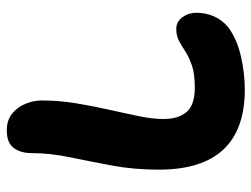

<svg xmlns="http://www.w3.org/2000/svg" viewBox="-110 -640 759 580"><g transform="rotate(-90 270.0 -350.5)"><path d="M289 9Q47 9 47 -251Q47 -326 59.5 -392.5Q72 -459 84.5 -519.5Q97 -580 97 -635Q97 -668 112.5 -689Q128 -710 166 -710Q196 -710 216 -694Q236 -678 246 -653.5Q256 -629 256 -604Q256 -553 247.5 -501Q239 -449 228 -400.5Q217 -352 208.5 -310.5Q200 -269 200 -238Q200 -191 221.5 -166.5Q243 -142 295 -142Q336 -142 361 -150.5Q386 -159 403 -170Q420 -181 435.5 -189.5Q451 -198 472 -198Q494 -198 507.5 -179.5Q521 -161 521 -137Q521 -110 510.5 -85Q500 -60 477 -41Q442 -15 390.5 -3Q339 9 289 9Z"/></g></svg>

Font: Shantell Sans Normal
Style: Bold
Weight: 700
Designer: Stephen Nixon, Anya Danilova, Shantell Martin
Foundry: Arrow Type
Version: Version 1.009;[a7da0bfa3]